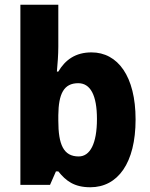

<svg xmlns="http://www.w3.org/2000/svg" viewBox="-20 -873 631 810"><path d="M226 -676V-853H66V-93H191L216 -150H226C258 -110 293 -83 361 -83C477 -83 552 -185 552 -369C552 -551 477 -652 366 -652C298 -652 255 -620 226 -571H220C223 -604 226 -643 226 -676ZM310 -522C361 -522 389 -472 389 -371C389 -267 360 -213 312 -213C248 -213 226 -263 226 -364V-387C227 -477 249 -522 310 -522Z"/></svg>

Font: Noto Sans Kannada UI SemiCondensed ExtraBold
Style: Regular
Weight: 800
Width: 4
Designer: Jelle Bosma - Monotype Design Team
Foundry: Monotype Imaging Inc.
Version: Version 2.005